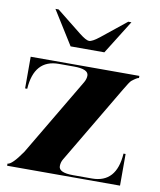

<svg xmlns="http://www.w3.org/2000/svg" viewBox="-83 -808 729 875"><g transform="rotate(10 281.0 -371.0)"><path d="M278.3 -625Q293 -625 325.2 -650.4L439.5 -742.2H454.1L356.4 -585.9H200.2L102.5 -742.2H117.2L232.4 -650.4Q264.6 -625 278.3 -625ZM400.4 -9.8Q513.7 -9.8 522.5 -146.5H532.2V0H9.8V-9.8Q30.3 -9.8 76.2 -76.2L289.1 -435.5Q298.8 -452.1 298.8 -467.8Q298.8 -498 231.4 -498H161.1Q47.9 -498 39.1 -361.3H29.3V-507.8H532.2V-498Q523.9 -498 499.5 -478.5Q492.7 -473.1 468.3 -431.6L255.4 -72.3Q246.6 -57.6 246.6 -40Q246.6 -9.8 313 -9.8Z"/></g></svg>

Font: spinweradC
Style: Bold
Weight: 700
Width: 7
Version: Version 0.3